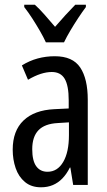

<svg xmlns="http://www.w3.org/2000/svg" viewBox="-20 -786 456 816"><path d="M213 -547Q289 -547 321 -499Q353 -451 353 -362V0H291L279 -74H277Q263 -46 245 -27.5Q227 -9 204.5 0.5Q182 10 154 10Q113 10 86 -12.5Q59 -35 46.5 -71.5Q34 -108 34 -150Q34 -230 80 -274Q126 -318 211 -322L272 -325V-360Q272 -422 255 -451Q238 -480 200 -480Q178 -480 153 -472Q128 -464 99 -447L73 -508Q105 -528 140 -537.5Q175 -547 213 -547ZM225 -263Q170 -260 143.5 -232.5Q117 -205 117 -152Q117 -103 134 -79.5Q151 -56 182 -56Q224 -56 248.5 -97.5Q273 -139 273 -212V-266ZM175 -606Q165 -628 150 -654Q135 -680 118 -706.5Q101 -733 83 -756V-766H128Q147 -749 169.5 -723.5Q192 -698 214 -672Q240 -702 257.5 -721Q275 -740 300 -766H345V-756Q330 -736 312.5 -709.5Q295 -683 279 -656Q263 -629 252 -606Z"/></svg>

Font: Noto Sans ExtraCondensed
Style: Regular
Weight: 400
Width: 2
Designer: Monotype Design Team
Foundry: Monotype Imaging Inc.
Version: Version 2.013